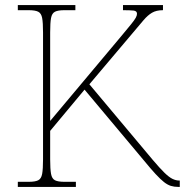

<svg xmlns="http://www.w3.org/2000/svg" viewBox="-20 -734 726 754"><path d="M50 0V-20H93Q118 -20 130 -26Q142 -32 145.5 -51Q149 -70 149 -108V-606Q149 -645 145.5 -663.5Q142 -682 130 -688Q118 -694 93 -694H50V-714H276V-694H233Q208 -694 196 -688Q184 -682 180.5 -663.5Q177 -645 177 -606V-259L457 -593Q482 -623 495 -639Q508 -655 513 -664Q518 -673 518 -680Q518 -691 504.5 -692.5Q491 -694 463 -694V-714H620V-694Q594 -694 577 -684Q560 -674 543.5 -654.5Q527 -635 500 -603L331 -403L580 -106Q608 -73 626 -55.5Q644 -38 657.5 -31.5Q671 -25 684 -25H686V0H680Q664 0 651 -4Q638 -8 624 -19Q610 -30 591 -50.5Q572 -71 545 -104L312 -382L177 -220V-108Q177 -70 180.5 -51Q184 -32 196 -26Q208 -20 233 -20H278V0Z"/></svg>

Font: Noto Serif Armenian Thin
Style: Regular
Weight: 250
Version: Version 2.007